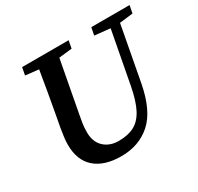

<svg xmlns="http://www.w3.org/2000/svg" viewBox="-146 -837 1061 1029"><g transform="rotate(-30 385.0 -323.0)"><path d="M524 -616 533 -663H770L761 -616L678 -606L615 -269Q586 -115 512 -49Q438 17 328 17Q224 17 166.5 -33Q109 -83 109 -180Q109 -203 112.5 -228Q116 -253 120 -278L135 -359Q146 -420 157 -482.5Q168 -545 178 -607L96 -616L105 -663H393L384 -616L303 -607L242 -282Q238 -260 234.5 -238Q231 -216 231 -186Q231 -127 266 -94Q301 -61 357 -61Q414 -61 453 -81.5Q492 -102 517.5 -150.5Q543 -199 559 -283L620 -606Z"/></g></svg>

Font: Source Serif Pro SemiBold
Style: Italic
Weight: 600
Italic angle: -12°
Designer: Frank Grießhammer
Foundry: Adobe Systems Incorporated
Version: Version 3.001;hotconv 1.0.111;makeotfexe 2.5.65597